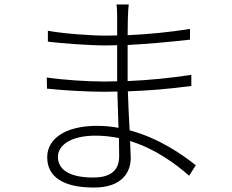

<svg xmlns="http://www.w3.org/2000/svg" viewBox="-20 -805 1040 862"><path d="M514 -185 515 -103C515 -27 459 -8 398 -8C282 -8 240 -50 240 -101C240 -153 298 -196 409 -196C445 -196 480 -192 514 -185ZM190 -457 191 -407C266 -399 374 -393 448 -393L507 -394L512 -231C481 -237 449 -240 415 -240C276 -240 192 -184 192 -99C192 -8 268 37 402 37C532 37 567 -36 567 -96L564 -172C676 -137 767 -71 829 -16L859 -63C804 -107 697 -184 562 -220C559 -273 556 -334 554 -395C647 -398 741 -406 839 -419V-469C743 -454 645 -445 553 -441V-474V-603C648 -608 745 -617 833 -627V-675C744 -661 647 -651 553 -647L554 -720C555 -752 556 -769 558 -785H503C505 -775 506 -746 506 -730V-646L455 -645C386 -645 256 -655 195 -667V-618C257 -610 384 -601 456 -601L506 -602V-474V-440L448 -439C374 -439 265 -446 190 -457Z"/></svg>

Font: GenYoGothic2 TW L
Style: Regular
Weight: 300
Version: Version 2.100;PS 2.1;hotconv 16.6.51;makeotf.lib2.5.65220 DE